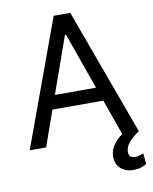

<svg xmlns="http://www.w3.org/2000/svg" viewBox="-98 -779 841 1058"><g transform="rotate(-10 323.0 -250.5)"><path d="M17.6 0 276.4 -707H369.1L627.9 0H535.2L325.2 -592.8H319.3L109.4 0ZM503.9 -276.4V-199.2H141.6V-276.4ZM463.9 115.2Q463.9 88.9 476.6 63.5Q489.3 38.1 517.1 14.2Q544.9 -9.8 587.9 -29.3L627.9 0Q590.8 26.4 569.8 50.8Q548.8 75.2 548.8 103.5Q548.8 120.1 557.1 128.4Q565.4 136.7 585 136.7Q593.8 136.7 601.6 134.8Q609.4 132.8 617.2 130.9Q624 127.9 630.9 125L636.7 185.5Q624 194.3 605.5 200.2Q586.9 206.1 563.5 206.1Q519.5 206.1 492.2 182.1Q464.8 158.2 463.9 115.2Z"/></g></svg>

Font: Pretendard Std Variable
Style: Regular
Weight: 400
Designer: Base glyphs from Inter by Rasmus Andersson; Hangeul glyphs from Noto Sans CJK(Source Han Sans) by Jang Soo-young and Kan
Foundry: Kil Hyung-jin
Version: Version 1.309;Glyphs 3.2 (3225)